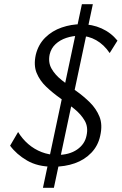

<svg xmlns="http://www.w3.org/2000/svg" viewBox="-20 -782 578 912"><path d="M232 10Q159 10 108.5 -19.5Q58 -49 28 -90L66 -155Q86 -122 114.5 -97.5Q143 -73 178 -59.5Q213 -46 251 -46Q309 -46 346 -71.5Q383 -97 391 -138Q400 -178 382.5 -208.5Q365 -239 333.5 -264.5Q302 -290 266 -315.5Q230 -341 199.5 -370Q169 -399 154 -435.5Q139 -472 150 -522Q162 -571 195 -603.5Q228 -636 273.5 -651.5Q319 -667 365 -667Q418 -667 462.5 -647Q507 -627 538 -589L501 -530Q474 -570 437 -591Q400 -612 357 -612Q325 -612 295 -602Q265 -592 244 -572.5Q223 -553 216 -524Q208 -486 224.5 -456.5Q241 -427 273 -401.5Q305 -376 340.5 -351Q376 -326 406.5 -296Q437 -266 452.5 -228Q468 -190 456 -137Q446 -90 414 -56.5Q382 -23 335.5 -6.5Q289 10 232 10ZM184 110 369 -762H421L236 110Z"/></svg>

Font: Ysabeau Office
Style: Italic
Weight: 400
Italic angle: -12°
Designer: Christian Thalmann (Catharsis Fonts)
Version: Version 2.001;gftools[0.9.30]; featfreeze: tnum,lnum,ss02